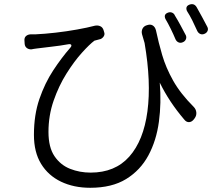

<svg xmlns="http://www.w3.org/2000/svg" viewBox="-20 -828 1040 911"><path d="M777 -768Q787 -772 796.5 -768Q806 -764 810 -754Q823 -733 836.5 -708Q850 -683 862 -660Q866 -650 861.5 -640.5Q857 -631 846 -627Q836 -623 827 -627Q818 -631 813 -641Q803 -665 790 -691.5Q777 -718 765 -738Q755 -760 777 -768ZM879 -806Q901 -814 913 -794Q925 -773 938.5 -748Q952 -723 964 -700Q969 -690 964.5 -680.5Q960 -671 949 -667Q939 -663 930 -667Q921 -671 916 -681Q905 -706 892.5 -731Q880 -756 867 -776Q858 -798 879 -806ZM96 -636Q95 -649 103 -656.5Q111 -664 124 -665Q129 -665 133 -665Q137 -665 147 -665Q191 -667 243.5 -673Q296 -679 346 -688Q396 -697 430 -706Q444 -709 456 -703.5Q468 -698 472 -683L474 -676Q478 -666 473 -657Q468 -648 458 -643Q445 -640 428 -635Q405 -618 368.5 -577.5Q332 -537 295.5 -479Q259 -421 234.5 -350.5Q210 -280 210 -202Q210 -129 238.5 -87Q267 -45 312.5 -27Q358 -9 410 -9Q526 -9 593.5 -85Q661 -161 679.5 -299.5Q698 -438 666 -624L654 -665Q650 -680 656.5 -692.5Q663 -705 679 -709Q694 -714 705 -707Q716 -700 720 -684Q732 -627 749.5 -567Q767 -507 801.5 -445.5Q836 -384 899 -321Q910 -310 911.5 -294.5Q913 -279 903 -266L900 -262Q890 -249 877 -248.5Q864 -248 854 -261Q783 -344 738 -436Q746 -340 734 -250.5Q722 -161 684 -90.5Q646 -20 578.5 21.5Q511 63 408 63Q330 63 269.5 34Q209 5 175 -50.5Q141 -106 141 -188Q141 -283 167 -358.5Q193 -434 232.5 -494Q272 -554 313 -601Q321 -610 318 -615Q315 -620 304 -618Q266 -611 225 -606.5Q184 -602 155 -598Q145 -597 140.5 -596Q136 -595 130 -594Q117 -593 107.5 -600Q98 -607 97 -620Z"/></svg>

Font: Chiron GoRound TC N
Style: Regular
Weight: 350
Designer: Ryoko NISHIZUKA 西塚涼子 (kana, bopomofo & ideographs); Paul D. Hunt (Latin, Greek & Cyrillic); Sandoll Communications 산돌커뮤니
Foundry: Adobe
Version: Version 1.000;hotconv 1.1.1;makeotfexe 2.6.0